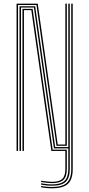

<svg xmlns="http://www.w3.org/2000/svg" viewBox="-20 -820 485 1043"><path d="M70 0V-800H185L293.5 -35H335V-479.2V-800H343V-479.2V-28H286.8L178 -793H78V0ZM263 188.8Q246.5 188.8 231 187.1Q215.5 185.5 203.2 182.8V175.8Q217.2 178.5 232.6 180.1Q248 181.8 263 181.8Q310 181.8 330.5 162.5Q351 143.2 351 98.8V-14H273L164.2 -779H94V-340.5V0H86V-786H171L279.8 -21H351V-479.2V-800H359V98.8Q359 147 336.8 167.9Q314.5 188.8 263 188.8ZM263 174.8Q250 174.8 234.5 173.1Q219 171.5 203.2 168.8V161.8Q221 164.5 236.5 166.1Q252 167.8 263 167.8Q301.8 167.8 318.4 151.8Q335 135.8 335 98.8V0H259L150.2 -765H110V-340.5V0H102V-340.5V-772H157.2L266 -7H343V98.8Q343 139.5 324.5 157.1Q306 174.8 263 174.8ZM263 202.8Q244 202.8 228.6 201.1Q213.2 199.5 203.2 196.8V189.8Q214.2 192.5 229.9 194.1Q245.5 195.8 263 195.8Q318.8 195.8 342.9 173.2Q367 150.8 367 98.8V-800H375V98.8Q375 154.5 349 178.6Q323 202.8 263 202.8Z"/></svg>

Font: Big Shoulders Inline Text SC Thin
Style: Regular
Weight: 100
Designer: Patric King
Foundry: XO Type Co
Version: Version 2.002